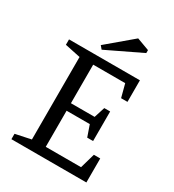

<svg xmlns="http://www.w3.org/2000/svg" viewBox="-191 -908 924 1018"><g transform="rotate(30 271.0 -399.5)"><path d="M38 0V-33L133 -53V-558L38 -578V-611H472V-479H433L412 -559H216V-323H361L382 -389H418V-208H382L358 -277H216V-56H432L458 -147H497V0ZM215 -650 199 -669 353 -799 429 -771V-753Z"/></g></svg>

Font: Manuale
Style: Regular
Weight: 400
Designer: Eduardo Tunni / Pablo Cosgaya
Foundry: Eduardo Tunni / Pablo Cosgaya
Version: Version 1.002